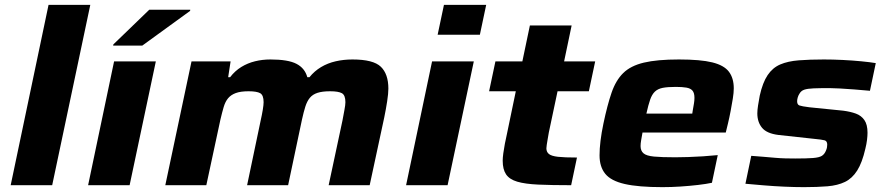

<svg xmlns="http://www.w3.org/2000/svg" viewBox="-20 -763 3659 791"><path d="M24 0 180 -743H352L195 0Z M343 0 450 -510H622L514 0ZM446 -575 447 -580 595 -723H764L763 -718L566 -575Z M661 0 769 -510H930L920 -445H928Q948 -471 974 -487Q1000 -503 1030.5 -510.5Q1061 -518 1094 -518Q1167 -518 1201.5 -500Q1236 -482 1246 -445H1255Q1275 -470 1302.5 -486.5Q1330 -503 1363 -510.5Q1396 -518 1432 -518Q1518 -518 1549 -488Q1580 -458 1580 -398Q1580 -378 1575 -345.5Q1570 -313 1563 -279L1503 0H1334L1391 -267Q1395 -289 1399 -310Q1403 -331 1403 -342Q1403 -371 1388.5 -379Q1374 -387 1340 -387Q1308 -387 1288 -380.5Q1268 -374 1256.5 -360Q1245 -346 1238 -324Q1231 -302 1224 -270L1167 0H998L1054 -267Q1059 -289 1062.5 -310Q1066 -331 1066 -342Q1066 -371 1052 -379Q1038 -387 1004 -387Q971 -387 951 -379.5Q931 -372 919.5 -358Q908 -344 901.5 -322Q895 -300 888 -270L830 0Z M1783 -620 1809 -743H1983L1957 -620ZM1653 0 1760 -510H1932L1824 0Z M2333 0Q2252 0 2197.5 -2.5Q2143 -5 2111 -14.5Q2079 -24 2065 -44.5Q2051 -65 2051 -101Q2051 -113 2053.5 -131.5Q2056 -150 2060 -171Q2064 -192 2068 -209L2105 -387H1995L2021 -510H2132L2163 -658H2335L2304 -510H2432L2406 -387H2277L2241 -217Q2238 -201 2236 -188Q2234 -175 2232.5 -166.5Q2231 -158 2231 -152Q2231 -137 2241.5 -128.5Q2252 -120 2279 -117Q2306 -114 2357 -114Z M2709 8Q2610 8 2553.5 -5Q2497 -18 2473.5 -47Q2450 -76 2450 -123Q2450 -150 2454 -183Q2458 -216 2466 -254Q2482 -330 2499.5 -381Q2517 -432 2547.5 -462Q2578 -492 2632.5 -505Q2687 -518 2777 -518Q2866 -518 2914.5 -506Q2963 -494 2983 -467.5Q3003 -441 3003 -399Q3003 -381 2999 -356.5Q2995 -332 2990 -305.5Q2985 -279 2979 -254L2970 -217H2627Q2624 -200 2621.5 -186Q2619 -172 2619 -161Q2619 -142 2631 -131.5Q2643 -121 2674 -118Q2705 -115 2762 -115Q2785 -115 2815 -116Q2845 -117 2876.5 -119Q2908 -121 2937 -124L2913 -10Q2890 -5 2855.5 -1Q2821 3 2783.5 5.5Q2746 8 2709 8ZM2643 -295H2832L2834 -308Q2837 -325 2839 -337Q2841 -349 2841 -360Q2841 -380 2833 -389.5Q2825 -399 2808 -402Q2791 -405 2764 -405Q2730 -405 2710 -401Q2690 -397 2678 -385.5Q2666 -374 2658.5 -352.5Q2651 -331 2643 -295Z M3292 8Q3254 8 3210.5 6Q3167 4 3125.5 0.5Q3084 -3 3051 -6L3075 -121Q3102 -119 3126 -117Q3150 -115 3172.5 -113Q3195 -111 3216 -110.5Q3237 -110 3256 -110Q3303 -110 3329 -112Q3355 -114 3366 -121Q3377 -128 3383 -143Q3386 -150 3387 -156Q3388 -162 3388 -167Q3388 -182 3377 -185Q3366 -188 3334 -191L3187 -207Q3139 -213 3119.5 -236.5Q3100 -260 3100 -296Q3100 -309 3103 -328.5Q3106 -348 3110 -369Q3122 -423 3142.5 -453.5Q3163 -484 3194.5 -497.5Q3226 -511 3271 -514.5Q3316 -518 3374 -518Q3411 -518 3451.5 -516Q3492 -514 3528 -510.5Q3564 -507 3588 -503L3564 -389Q3532 -392 3499.5 -394.5Q3467 -397 3440 -398.5Q3413 -400 3398 -400Q3357 -400 3332 -399Q3307 -398 3293.5 -393.5Q3280 -389 3273 -376Q3269 -370 3266.5 -361.5Q3264 -353 3264 -346Q3264 -332 3273.5 -328.5Q3283 -325 3315 -321L3454 -307Q3484 -303 3506 -295Q3528 -287 3541 -268.5Q3554 -250 3554 -216Q3554 -204 3552 -187Q3550 -170 3545 -150Q3532 -93 3511.5 -60.5Q3491 -28 3461 -13.5Q3431 1 3389 4.5Q3347 8 3292 8Z"/></svg>

Font: Saira Expanded
Style: Bold Italic
Weight: 700
Width: 7
Italic angle: -12°
Designer: Hector Gatti with collaboration of the Omnibus-Type team
Foundry: Omnibus-Type
Version: Version 1.101